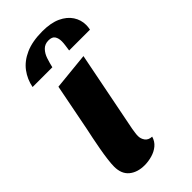

<svg xmlns="http://www.w3.org/2000/svg" viewBox="-239 -796 873 873"><g transform="rotate(-45 197.0 -360.0)"><path d="M131 20Q85 20 56.5 -3.5Q28 -27 28 -74Q28 -92 31.5 -119.5Q35 -147 40.5 -177.5Q46 -208 51.5 -235Q57 -262 61 -280L106 -510L285 -528L208 -138Q207 -130 205 -118Q203 -106 203 -96Q203 -78 213.5 -63.5Q224 -49 247 -48Q240 -24 222 -9Q204 6 179.5 13Q155 20 131 20ZM22 -592Q30 -634 55 -667.5Q80 -701 124 -720.5Q168 -740 233 -740Q287 -740 322.5 -723.5Q358 -707 376 -679.5Q394 -652 394 -619Q394 -607 391 -592H257Q259 -606 261 -620Q263 -634 263 -645Q263 -665 254.5 -678Q246 -691 223 -691Q199 -691 184 -675.5Q169 -660 161.5 -637Q154 -614 149 -592Z"/></g></svg>

Font: Sansita Swashed Light
Style: Bold
Weight: 700
Version: Version 1.003